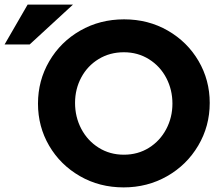

<svg xmlns="http://www.w3.org/2000/svg" viewBox="-111 -800 973 834"><path d="M800 -353Q800 -452 751.5 -535Q703 -618 618 -667Q533 -716 428 -716Q323 -716 237.5 -667Q152 -618 103 -534Q54 -450 54 -350Q54 -250 102.5 -167Q151 -84 236 -35Q321 14 426 14Q529 14 614.5 -34.5Q700 -83 750 -167.5Q800 -252 800 -353ZM638 -350Q638 -290 611 -239Q584 -188 536 -158Q488 -128 427 -128Q366 -128 317.5 -158.5Q269 -189 242 -240.5Q215 -292 215 -353Q215 -413 242 -463.5Q269 -514 317.5 -543.5Q366 -573 427 -573Q488 -573 536.5 -542.5Q585 -512 611.5 -461Q638 -410 638 -350ZM-91 -607H18L206 -780H9Z"/></svg>

Font: Geom
Style: Bold
Weight: 700
Version: Version 1.102